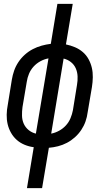

<svg xmlns="http://www.w3.org/2000/svg" viewBox="-20 -755 540 990"><path d="M119 215 154 4Q130 1 107 -8.5Q84 -18 66.5 -33.5Q49 -49 37 -70Q25 -91 19.5 -114.5Q14 -138 14.5 -163.5Q15 -189 20 -214L41 -344Q45 -368 53 -391Q61 -414 75 -435Q89 -456 108 -473Q127 -490 149 -501.5Q171 -513 194.5 -519.5Q218 -526 242 -529L276 -735H355L320 -526Q344 -521 366.5 -511.5Q389 -502 407 -486.5Q425 -471 436.5 -450Q448 -429 453.5 -405.5Q459 -382 458.5 -356.5Q458 -331 454 -306L432 -176Q429 -152 421 -129Q413 -106 399 -85Q385 -64 366 -47Q347 -30 325 -18.5Q303 -7 279.5 -1Q256 5 232 7L197 215ZM165 -66 230 -454Q208 -450 188 -439Q168 -428 153 -411.5Q138 -395 129.5 -374.5Q121 -354 118 -333L96 -203Q93 -181 93.5 -158.5Q94 -136 102.5 -117Q111 -98 127.5 -84.5Q144 -71 165 -66ZM244 -66Q265 -70 285 -81Q305 -92 320 -108.5Q335 -125 343.5 -145.5Q352 -166 356 -187L377 -317Q381 -339 380 -361.5Q379 -384 370.5 -403Q362 -422 345.5 -435Q329 -448 308 -453Z"/></svg>

Font: Iosevka Gothic
Style: Italic
Weight: 400
Italic angle: -9°
Monospace: yes
Designer: Belleve Invis
Foundry: Belleve Invis
Version: Version 15.5.1; ttfautohint (v1.8.4)